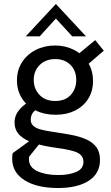

<svg xmlns="http://www.w3.org/2000/svg" viewBox="-20 -729 554 962"><path d="M271 213Q165 213 103 174Q41 135 41 66Q41 61 41.5 53Q42 45 44 38L167 -51L196 -31L126 56Q125 60 125 63Q125 66 125 69Q125 109 167 128.5Q209 148 271 148Q326 148 362 132.5Q398 117 398 82Q398 62 386.5 49.5Q375 37 353.5 30Q332 23 303 18Q274 13 238 8Q193 1 150.5 -12Q108 -25 80.5 -50Q53 -75 53 -116Q53 -151 77.5 -180Q102 -209 142 -228L196 -193Q162 -185 148 -168.5Q134 -152 134 -129Q134 -110 147.5 -98Q161 -86 186.5 -79.5Q212 -73 248 -68Q296 -61 338 -53Q380 -45 412.5 -30.5Q445 -16 463 8.5Q481 33 481 72Q481 140 425 176.5Q369 213 271 213ZM259 -154Q202 -154 158 -176Q114 -198 89.5 -237Q65 -276 65 -326Q65 -378 90.5 -417.5Q116 -457 159.5 -479Q203 -501 256 -501Q308 -501 351 -479Q394 -457 420 -417Q446 -377 446 -323Q446 -272 422 -234Q398 -196 356 -175Q314 -154 259 -154ZM257 -223Q307 -223 334.5 -253.5Q362 -284 362 -328Q362 -375 333 -404Q304 -433 257 -433Q209 -433 179 -403.5Q149 -374 149 -329Q149 -284 178 -253.5Q207 -223 257 -223ZM414 -401 353 -442 457 -528 500 -475ZM109 -547 260 -709 411 -547H342L260 -636L179 -547Z"/></svg>

Font: Hanken Grotesk
Style: Regular
Weight: 400
Designer: Alfredo Marco Pradil
Foundry: Hanken Design Co.
Version: Version 3.013